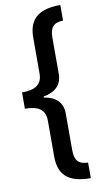

<svg xmlns="http://www.w3.org/2000/svg" viewBox="-111 -914 599 1140"><g transform="rotate(-10 188.5 -344.0)"><path d="M340 178V84C284 83 260 58 260 -4V-225C260 -291 222 -330 148 -342V-348C222 -361 260 -400 260 -466V-684C260 -745 284 -771 340 -772V-866C195 -866 148 -803 148 -701V-486C148 -420 105 -394 26 -394V-296C105 -296 148 -270 148 -203V13C148 116 195 178 340 178Z"/></g></svg>

Font: Noto Sans Malayalam UI SemiCondensed SemiBold
Style: Regular
Weight: 600
Width: 4
Designer: Jelle Bosma - Monotype Design Team
Foundry: Monotype Imaging Inc.
Version: Version 2.104